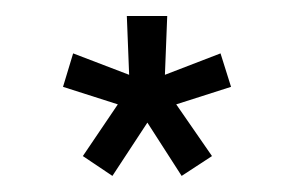

<svg xmlns="http://www.w3.org/2000/svg" viewBox="-20 -734 369 241"><path d="M84 -538.1 127.9 -603 59.1 -625 71.8 -667 142.1 -640.1 139.2 -713.9H189.9L187 -640.1L256.8 -667L270 -625L201.2 -603L246.1 -538.1L208 -513.2L165 -580.1L121.1 -513.2Z"/></svg>

Font: Rawline Medium
Style: Regular
Weight: 500
Designer: Matt McInerney, Pablo Impallari, Rodrigo Fuenzalida
Foundry: Matt McInerney, Pablo Impallari, Rodrigo Fuenzalida
Version: Version 4.020;PS 004.020;hotconv 1.0.88;makeotf.lib2.5.64775